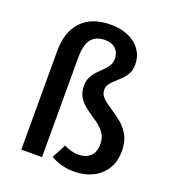

<svg xmlns="http://www.w3.org/2000/svg" viewBox="-139 -857 877 976"><g transform="rotate(20 300.0 -369.0)"><path d="M294.5 -752.5Q351 -752.5 392.5 -733.2Q434 -714 456.5 -680.5Q479 -647 479 -604.5Q479 -575.5 468.5 -555.2Q458 -535 442.2 -519.5Q426.5 -504 411 -490.5Q395.5 -477 385 -462.8Q374.5 -448.5 374.5 -430Q374.5 -405 393.8 -386.8Q413 -368.5 441.2 -350.5Q469.5 -332.5 498.2 -309.5Q527 -286.5 546.2 -252.5Q565.5 -218.5 565.5 -167.5Q565.5 -109 539.5 -68.8Q513.5 -28.5 470 -7.5Q426.5 13.5 373 13.5Q334 13.5 302.8 4.8Q271.5 -4 245 -19.5L285 -95.5Q302.5 -86 322.2 -80.5Q342 -75 361 -75Q403 -75 426.8 -97.2Q450.5 -119.5 450.5 -164Q450.5 -194.5 437.5 -215.8Q424.5 -237 404 -253.5Q383.5 -270 360.5 -285Q337.5 -300 317 -317.2Q296.5 -334.5 283.5 -357.5Q270.5 -380.5 270.5 -413Q270.5 -441.5 280.8 -461.5Q291 -481.5 306 -497.2Q321 -513 336 -527.2Q351 -541.5 361.2 -558Q371.5 -574.5 371.5 -596.5Q371.5 -614.5 363.8 -631Q356 -647.5 338.8 -658.2Q321.5 -669 292.5 -669Q244 -669 219.2 -638.5Q194.5 -608 194.5 -538.5V0H82.5V-532.5Q82.5 -639 137.8 -695.8Q193 -752.5 294.5 -752.5Z"/></g></svg>

Font: Fira Code Light Medium
Style: Regular
Weight: 500
Monospace: yes
Version: Version 5.002